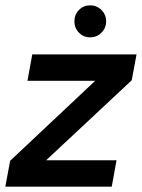

<svg xmlns="http://www.w3.org/2000/svg" viewBox="-31 -700 532 720"><path d="M-11 0 7 -97 326 -397H72L90 -496H481L463 -399L142 -99H406L388 0ZM307 -560Q282 -560 265 -577.5Q248 -595 248 -620Q248 -645 265 -662.5Q282 -680 307 -680Q332 -680 349.5 -662.5Q367 -645 367 -620Q367 -595 349.5 -577.5Q332 -560 307 -560Z"/></svg>

Font: DM Sans 24pt SemiBold
Style: Italic
Weight: 600
Italic angle: -10°
Designer: Colophon Foundry, Jonny Pinhorn
Foundry: Colophon Foundry
Version: Version 4.004;gftools[0.9.30]